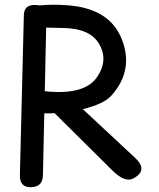

<svg xmlns="http://www.w3.org/2000/svg" viewBox="-20 -759 668 806"><path d="M539.6 -9.8Q504.4 9.3 450.2 -44.9L209 -284.2Q201.2 -283.7 192.9 -283.2Q178.2 -282.2 166 -283.7L160.2 -22.9Q159.2 27.8 106.4 26.9Q62.5 25.9 63.5 -23.9L80.1 -695.3Q81.1 -738.3 125.5 -738.3Q136.7 -738.3 145.5 -736.3Q202.6 -741.7 264.2 -736.8Q440.4 -723.6 491.2 -594.7Q543 -463.9 447.3 -357.4Q415.5 -322.3 327.6 -300.8L546.9 -96.7Q603.5 -43.9 539.6 -9.8ZM173.8 -643.1 168 -376Q334.5 -358.4 387.2 -435.1Q436.5 -506.8 395.5 -575.7Q356.9 -640.6 242.2 -641.6Q208 -642.6 173.8 -643.1Z"/></svg>

Font: Comic Relief LRS
Style: Regular
Weight: 400
Designer: Jeff Davis
Foundry: Loudifier
Version: Version 1.0